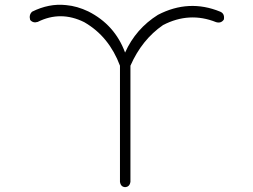

<svg xmlns="http://www.w3.org/2000/svg" viewBox="-20 -773 1040 789"><path d="M252 -752Q297 -748 343 -726Q452 -671 494 -557Q538 -655 629 -712Q756 -778 885 -725Q904 -717 900 -693Q889 -676 868 -682Q758 -726 650 -670Q563 -610 516 -503V-26Q513 -5 494 -4Q476 -5 473 -26V-503Q451 -562 414.5 -607Q378 -652 326 -682Q229 -730 135 -683Q116 -677 104 -691Q98 -712 112 -725Q146 -742 181 -749Q216 -756 252 -752Z"/></svg>

Font: Yomogi
Style: Regular
Weight: 400
Designer: satsuyako
Foundry: satsuyako
Version: Version 3.100